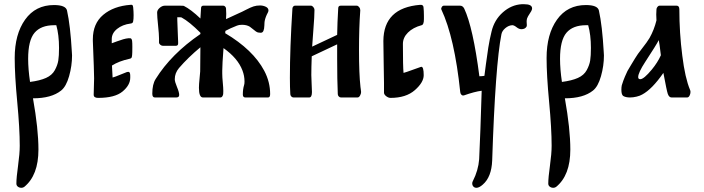

<svg xmlns="http://www.w3.org/2000/svg" viewBox="-20 -464 3351 914"><path d="M137 4Q163 150 163 248Q163 371 95 426Q89 430 82 430Q72 430 65 424.5Q58 419 58 410Q58 382 66 324.5Q74 267 74 230Q74 148 62 21Q50 -106 50 -188Q50 -301 99.5 -370.5Q149 -440 237 -440Q293 -440 299 -414Q315 -342 322 -217Q323 -209 323 -200Q323 -151 309 -101.5Q295 -52 271 -33Q225 4 137 4ZM123 -74Q170 -80 199 -93Q228 -106 241 -130Q254 -154 257.5 -176Q261 -198 261 -236Q261 -298 248 -344Q243 -344 238 -344Q175 -344 144.5 -308Q114 -272 114 -184Q114 -135 123 -74Z M601 -441Q609 -442 611 -439Q613 -436 614 -429Q616 -409 616 -392Q616 -372 614 -363Q613 -353 602 -352Q563 -347 537.5 -326.5Q512 -306 512 -278Q512 -278 512 -277V-258Q520 -261 536.5 -267Q553 -273 566.5 -277Q580 -281 592 -282Q602 -283 605 -279.5Q608 -276 609 -269Q609 -268 609 -267Q610 -261 610 -241Q610 -211 609 -202Q608 -195 607.5 -192.5Q607 -190 604.5 -187.5Q602 -185 596 -184Q546 -173 513 -152Q515 -106 516 -95Q528 -98 551.5 -108Q575 -118 584 -121Q587 -122 591 -122Q600 -122 600 -104V-94Q600 -59 563.5 -28.5Q527 2 447 2Q426 2 426 -13Q428 -71 428 -91Q428 -121 422 -269V-277Q422 -352 471.5 -393.5Q521 -435 601 -441Z M1043 -31Q1043 -22 1042.5 -16.5Q1042 -11 1038.5 -5.5Q1035 0 1029 0H946Q927 0 927 -46Q927 -62 930 -90.5Q933 -119 933 -124Q934 -165 934 -239Q876 -191 832 -140Q812 -116 812 -87Q812 -75 822.5 -50Q833 -25 833 -12Q833 0 819 0H717Q705 0 705 -18Q705 -63 721 -88Q795 -207 934 -302V-308Q881 -361 844 -381Q842 -382 824 -382Q824 -376 824 -368Q824 -352 826 -315Q828 -278 828 -264Q828 -260 828 -257Q828 -246 817 -246H755Q749 -246 743 -251Q737 -256 737 -261Q737 -271 737 -281Q737 -301 732.5 -343Q728 -385 728 -404Q728 -416 740 -426.5Q752 -437 765 -437H831Q852 -437 855 -436Q889 -419 934 -376L937 -424Q937 -437 948 -437H1043Q1048 -437 1052 -432.5Q1056 -428 1056 -423Q1057 -410 1057 -397.5Q1057 -385 1056 -373Q1098 -393 1119 -402Q1129 -406 1151 -417.5Q1173 -429 1187 -433.5Q1201 -438 1218 -438Q1232 -438 1245 -432Q1258 -426 1258 -414Q1258 -410 1255 -404Q1244 -384 1240 -364Q1239 -360 1238.5 -343Q1238 -326 1234 -317Q1230 -308 1221 -308Q1220 -308 1216.5 -308.5Q1213 -309 1211 -309Q1206 -309 1198.5 -314Q1191 -319 1182.5 -326.5Q1174 -334 1169 -337Q1154 -346 1132 -346Q1117 -346 1108 -342Q1075 -329 1053 -317Q1052 -313 1052 -306Q1185 -227 1238 -127Q1266 -74 1266 -16Q1266 0 1256 0H1148Q1136 0 1136 -14Q1136 -40 1142 -59Q1144 -65 1144 -76Q1144 -103 1134 -129Q1112 -187 1044 -235Q1038 -157 1038 -128Q1038 -121 1038 -114Q1038 -97 1040.5 -71.5Q1043 -46 1043 -31Z M1462 -107Q1462 -90 1463.5 -65Q1465 -40 1465 -26Q1465 0 1452 0H1377Q1371 0 1366.5 -5Q1362 -10 1362 -16Q1360 -47 1360 -93Q1360 -235 1372 -423Q1372 -428 1375.5 -432.5Q1379 -437 1384 -437H1460Q1466 -437 1471.5 -430.5Q1477 -424 1477 -416Q1477 -387 1472 -325Q1467 -263 1466 -242L1585 -298Q1586 -357 1590 -424Q1590 -437 1602 -437H1678Q1684 -437 1689.5 -430.5Q1695 -424 1695 -416Q1695 -415 1695 -414Q1689 -332 1689 -226Q1689 -112 1696 -50Q1696 -47 1697.5 -39Q1699 -31 1699 -26Q1699 -18 1694 -9Q1689 0 1682 0H1603Q1597 0 1592.5 -5Q1588 -10 1588 -16Q1585 -81 1585 -187Q1585 -220 1585 -253L1464 -196Q1462 -141 1462 -107Z M1980 -441Q1995 -442 1996 -430Q1998 -412 1998 -389Q1998 -389 1998 -373Q1998 -346 1987 -344Q1946 -333 1922 -309Q1898 -285 1898 -255Q1898 -254 1898 -253Q1898 -146 1901 -117Q1913 -120 1944 -131.5Q1975 -143 1982 -145Q1983 -145 1984 -145.5Q1985 -146 1986 -146Q1997 -146 1997 -106Q1997 -72 1955 -35Q1913 2 1839 2Q1829 2 1818.5 -6Q1808 -14 1808 -23V-69Q1808 -101 1806.5 -162Q1805 -223 1805 -269Q1806 -427 1980 -441Z M2170 -437Q2183 -437 2190 -423Q2232 -333 2262 -101Q2266 -101 2274 -101.5Q2282 -102 2286 -103Q2288 -117 2293 -157Q2298 -197 2304.5 -237.5Q2311 -278 2320 -314Q2333 -369 2373.5 -405Q2414 -441 2464 -444Q2470 -444 2475 -444Q2513 -444 2513 -424Q2513 -421 2512 -418Q2511 -413 2501.5 -399Q2492 -385 2489 -376Q2487 -369 2487 -361Q2487 -358 2487.5 -352Q2488 -346 2488 -344Q2488 -340 2487 -338Q2480 -325 2462 -325Q2451 -325 2439 -334.5Q2427 -344 2419 -344Q2419 -344 2418 -344Q2401 -343 2385.5 -330Q2370 -317 2367 -301Q2338 -155 2323 300Q2320 379 2278 415Q2261 430 2248 430Q2239 430 2233.5 424Q2228 418 2228 409Q2228 403 2231 398Q2257 347 2261 294Q2267 171 2273 -32Q2240 -28 2189 -10Q2182 -8 2177 -12.5Q2172 -17 2171 -25Q2144 -285 2081 -419Q2079 -424 2083 -430.5Q2087 -437 2093 -437Z M2669 4Q2695 150 2695 248Q2695 371 2627 426Q2621 430 2614 430Q2604 430 2597 424.5Q2590 419 2590 410Q2590 382 2598 324.5Q2606 267 2606 230Q2606 148 2594 21Q2582 -106 2582 -188Q2582 -301 2631.5 -370.5Q2681 -440 2769 -440Q2825 -440 2831 -414Q2847 -342 2854 -217Q2855 -209 2855 -200Q2855 -151 2841 -101.5Q2827 -52 2803 -33Q2757 4 2669 4ZM2655 -74Q2702 -80 2731 -93Q2760 -106 2773 -130Q2786 -154 2789.5 -176Q2793 -198 2793 -236Q2793 -298 2780 -344Q2775 -344 2770 -344Q2707 -344 2676.5 -308Q2646 -272 2646 -184Q2646 -135 2655 -74Z M3201 -437Q3214 -437 3214 -419Q3214 -308 3228 -199Q3241 -93 3265 -36Q3267 -32 3267 -26Q3267 -17 3262.5 -8.5Q3258 0 3251 0H3177Q3165 0 3159 -17Q3154 -31 3138 -117Q3084 -39 3037 -14Q3027 -8 3010.5 -4Q2994 0 2979 0Q2959 0 2947 -7Q2938 -13 2938 -37Q2938 -49 2940 -58Q2947 -81 2955 -99.5Q2963 -118 2967 -126Q2971 -134 2984.5 -155.5Q2998 -177 3003 -186Q3014 -205 3037 -234Q3060 -263 3072 -283Q3094 -322 3105 -367Q3104 -382 3104 -395Q3104 -408 3105 -419Q3105 -425 3109.5 -431Q3114 -437 3120 -437ZM3018 -97Q3018 -87 3028 -87Q3045 -87 3083 -133Q3111 -167 3126 -201Q3119 -260 3116 -273Q3105 -251 3052 -170Q3018 -118 3018 -97Z"/></svg>

Font: Triodion Unicode
Style: Normal
Weight: 400
Version: Version 1.1